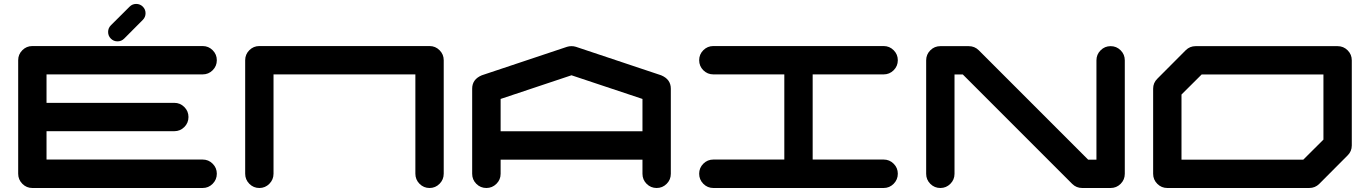

<svg xmlns="http://www.w3.org/2000/svg" viewBox="-20 -939 6843 959"><path d="M992.2 -142.1Q1021.5 -142.1 1042.2 -121.3Q1063 -100.6 1063 -71.3Q1063 -42 1042.2 -21Q1021.5 0 992.2 0H141.6Q112.3 0 91.6 -21Q70.8 -42 70.8 -71.3V-638.2Q70.8 -667.5 91.6 -688.2Q112.3 -709 141.6 -709H992.2Q1021.5 -709 1042.2 -688.2Q1063 -667.5 1063 -638.2Q1063 -608.9 1042.2 -588.1Q1021.5 -567.4 992.2 -567.4H212.4V-425.3H850.6Q879.9 -425.3 900.6 -404.5Q921.4 -383.8 921.4 -354.5Q921.4 -325.2 900.6 -304.4Q879.9 -283.7 850.6 -283.7H212.4V-142.1ZM566.9 -732.4Q547.4 -732.4 533.7 -746.1Q520 -759.8 520 -779.3Q520 -798.8 533.7 -812.5L627.4 -905.8Q641.1 -919.4 660.2 -919.4Q679.7 -919.4 693.4 -905.8Q707 -892.1 707 -873Q707 -853.5 693.4 -839.8L600.1 -746.1Q586.4 -732.4 566.9 -732.4Z M2125.5 -709Q2154.8 -709 2175.5 -688.2Q2196.3 -667.5 2196.3 -638.2V-71.3Q2196.3 -42 2175.5 -21Q2154.8 0 2125.5 0Q2096.2 0 2075.4 -21Q2054.7 -42 2054.7 -71.3V-567.4H1346.2V-71.3Q1346.2 -42 1325.4 -21Q1304.7 0 1275.4 0Q1246.1 0 1225.3 -21Q1204.6 -42 1204.6 -71.3V-638.2Q1204.6 -667.5 1225.3 -688.2Q1246.1 -709 1275.4 -709Z M3189 -283.2V-444.8L2834.5 -563L2480.5 -444.8V-283.2ZM3330.6 -70.8Q3330.6 -41.5 3309.8 -20.8Q3289.1 0 3259.8 0Q3230.5 0 3209.7 -20.8Q3189 -41.5 3189 -70.8V-141.6H2480.5V-70.8Q2480.5 -41.5 2459.5 -20.8Q2438.5 0 2409.2 0Q2379.9 0 2359.1 -20.8Q2338.4 -41.5 2338.4 -70.8V-496.1Q2338.4 -543 2386.7 -563L2387.7 -563.5H2388.2L2812 -705.1Q2822.8 -708.5 2834.5 -708.5Q2846.2 -708.5 2856.9 -705.1L3280.8 -563.5H3281.7L3282.2 -563Q3330.6 -543 3330.6 -496.1Z M4393.6 -142.1Q4422.9 -142.1 4443.6 -121.3Q4464.4 -100.6 4464.4 -71.3Q4464.4 -42 4443.6 -21Q4422.9 0 4393.6 0H3543Q3513.7 0 3492.9 -21Q3472.2 -42 3472.2 -71.3Q3472.2 -100.6 3492.9 -121.3Q3513.7 -142.1 3543 -142.1H3897.5V-567.4H3543Q3513.7 -567.4 3492.9 -588.1Q3472.2 -608.9 3472.2 -638.2Q3472.2 -667.5 3492.9 -688.2Q3513.7 -709 3543 -709H4393.6Q4422.9 -709 4443.6 -688.2Q4464.4 -667.5 4464.4 -638.2Q4464.4 -608.9 4443.6 -588.1Q4422.9 -567.4 4393.6 -567.4H4039.1V-142.1Z M5598.1 -70.8Q5598.1 -41.5 5577.4 -20.8Q5556.6 0 5527.3 0H5385.7Q5356 0 5335.4 -20.5L4789.1 -566.9H4747.6V-70.8Q4747.6 -41.5 4726.8 -20.8Q4706.1 0 4676.8 0Q4647.5 0 4626.7 -20.8Q4606 -41.5 4606 -70.8V-637.7Q4606 -667 4626.7 -687.7Q4647.5 -708.5 4676.8 -708.5H4818.4Q4848.1 -708.5 4868.7 -688L5415 -141.6H5456.5V-637.7Q5456.5 -667 5477.3 -687.7Q5498 -708.5 5527.3 -708.5Q5556.6 -708.5 5577.4 -687.7Q5598.1 -667 5598.1 -637.7Z M6590.3 -241.7V-566.9H5981.9L5881.3 -466.8V-141.6H6489.7ZM6661.1 -708.5Q6690.4 -708.5 6711.2 -687.7Q6731.9 -667 6731.9 -637.7V-212.4Q6731.9 -183.1 6710.9 -162.6L6569.3 -20.5Q6548.8 0 6519 0H5810.5Q5781.2 0 5760.5 -20.8Q5739.7 -41.5 5739.7 -70.8V-496.1Q5739.7 -525.4 5760.7 -545.9L5902.3 -688Q5922.9 -708.5 5952.1 -708.5Z"/></svg>

Font: Robtronika
Style: Regular
Weight: 400
Designer: GGBot
Version: 1.00